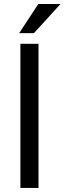

<svg xmlns="http://www.w3.org/2000/svg" viewBox="-20 -927 318 947"><path d="M169.9 0V-710.9H80.6V0ZM168.9 -907.2 74.7 -763.7H147.5L278.3 -907.2Z"/></svg>

Font: Roboto Condensed
Style: Regular
Weight: 400
Designer: Google
Version: Version 2.134; 2016